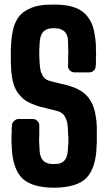

<svg xmlns="http://www.w3.org/2000/svg" viewBox="-20 -829 481 857"><path d="M79.1 -33.2C93.8 -19.5 112.3 -8.8 135.7 -2C159.2 4.9 187.5 8.8 220.7 8.8C254.9 8.8 283.2 4.9 306.6 -2C331.1 -8.8 349.6 -19.5 364.3 -33.2C378.9 -47.9 389.6 -66.4 397.5 -89.8C405.3 -113.3 410.2 -141.6 411.1 -174.8C411.1 -179.7 411.1 -184.6 412.1 -189.5V-204.1V-218.8V-233.4V-248V-264.6C411.1 -281.2 410.2 -295.9 407.2 -310.5C405.3 -325.2 402.3 -337.9 397.5 -350.6C393.6 -363.3 387.7 -374 380.9 -384.8C374 -395.5 365.2 -404.3 355.5 -413.1C345.7 -420.9 334 -427.7 320.3 -434.6C306.6 -440.4 291 -445.3 274.4 -450.2C265.6 -452.1 255.9 -454.1 244.1 -457C231.4 -460 219.7 -462.9 209 -465.8C200.2 -467.8 192.4 -470.7 185.5 -474.6C179.7 -478.5 174.8 -483.4 170.9 -490.2C168 -496.1 165 -502.9 162.1 -509.8C160.2 -516.6 159.2 -525.4 158.2 -534.2C157.2 -543.9 156.2 -553.7 156.2 -562.5C155.3 -572.3 155.3 -582 155.3 -591.8C155.3 -601.6 155.3 -611.3 156.2 -621.1C156.2 -630.9 157.2 -640.6 158.2 -649.4C159.2 -658.2 161.1 -666 164.1 -672.9C167 -679.7 170.9 -685.5 175.8 -689.5C180.7 -694.3 186.5 -697.3 194.3 -700.2C201.2 -702.1 210 -703.1 220.7 -703.1C230.5 -703.1 239.3 -702.1 247.1 -700.2C253.9 -697.3 260.7 -694.3 266.6 -689.5C271.5 -685.5 275.4 -679.7 278.3 -672.9C281.2 -666 283.2 -658.2 283.2 -649.4C284.2 -637.7 284.2 -626 284.2 -614.3C285.2 -601.6 285.2 -589.8 284.2 -578.1V-556.6C284.2 -549.8 284.2 -543 283.2 -536.1C283.2 -527.3 286.1 -520.5 292 -514.6C297.9 -508.8 304.7 -505.9 313.5 -505.9H377.9C385.7 -505.9 392.6 -508.8 398.4 -513.7C404.3 -519.5 407.2 -526.4 407.2 -534.2C408.2 -540 408.2 -545.9 408.2 -551.8V-570.3C409.2 -581.1 409.2 -591.8 408.2 -600.6V-627C406.2 -659.2 401.4 -687.5 394.5 -710.9C386.7 -733.4 375 -752 360.4 -766.6C345.7 -781.2 327.1 -792 303.7 -798.8C281.2 -805.7 252.9 -808.6 220.7 -808.6C198.2 -808.6 177.7 -807.6 159.2 -804.7C140.6 -801.8 125 -796.9 111.3 -790C97.7 -784.2 85.9 -776.4 75.2 -766.6C65.4 -757.8 57.6 -746.1 50.8 -732.4C43.9 -718.8 39.1 -703.1 36.1 -685.5C32.2 -668 30.3 -648.4 29.3 -627C28.3 -619.1 28.3 -611.3 28.3 -603.5V-581.1V-557.6C28.3 -549.8 28.3 -542 29.3 -534.2C29.3 -517.6 30.3 -502.9 33.2 -488.3C35.2 -473.6 38.1 -460.9 42 -449.2C46.9 -436.5 51.8 -425.8 58.6 -416C65.4 -406.2 74.2 -397.5 83 -388.7C91.8 -380.9 103.5 -374 116.2 -368.2C128.9 -362.3 142.6 -357.4 159.2 -352.5C168.9 -350.6 180.7 -347.7 194.3 -343.8C208 -340.8 221.7 -336.9 234.4 -334C242.2 -332 249 -329.1 254.9 -324.2C261.7 -320.3 266.6 -315.4 269.5 -308.6C273.4 -301.8 276.4 -294.9 278.3 -288.1C280.3 -281.2 281.2 -273.4 282.2 -264.6C283.2 -257.8 283.2 -251 283.2 -244.1C284.2 -237.3 284.2 -231.4 284.2 -225.6C285.2 -218.8 285.2 -212.9 285.2 -207V-188.5C284.2 -182.6 284.2 -176.8 283.2 -169.9C283.2 -164.1 283.2 -158.2 282.2 -151.4C281.2 -142.6 279.3 -133.8 276.4 -127C273.4 -120.1 270.5 -115.2 265.6 -110.4C260.7 -105.5 254.9 -102.5 247.1 -99.6C240.2 -97.7 231.4 -96.7 220.7 -96.7C210 -96.7 201.2 -97.7 194.3 -99.6C186.5 -102.5 179.7 -105.5 174.8 -110.4C169.9 -115.2 166 -120.1 163.1 -127C160.2 -133.8 158.2 -142.6 157.2 -151.4C156.2 -162.1 156.2 -172.9 155.3 -184.6C154.3 -196.3 154.3 -209 155.3 -221.7V-244.1V-266.6C156.2 -275.4 153.3 -282.2 147.5 -288.1C141.6 -294.9 134.8 -297.9 126 -297.9H63.5C55.7 -297.9 48.8 -294.9 43 -289.1C37.1 -284.2 34.2 -277.3 33.2 -269.5V-262.7C32.2 -260.7 32.2 -258.8 32.2 -256.8V-236.3C31.2 -229.5 31.2 -221.7 31.2 -214.8V-194.3C32.2 -187.5 32.2 -181.6 32.2 -174.8C33.2 -141.6 38.1 -113.3 45.9 -89.8C53.7 -66.4 64.5 -47.9 79.1 -33.2Z"/></svg>

Font: Yellow Ladder Regular
Style: Regular
Weight: 400
Designer: Zima Creative
Version: Version 2.002